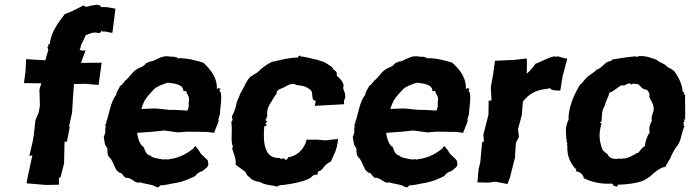

<svg xmlns="http://www.w3.org/2000/svg" viewBox="-20 -781 2942 818"><path d="M403 -640C410 -641 411 -653 416 -649L414 -646C435 -650 449 -639 459 -642L472 -744C453 -748 433 -752 409 -751C407 -755 412 -762 402 -757C398 -765 384 -758 368 -757C354 -754 345 -748 336 -758C301 -740 282 -730 256 -721C230 -686 197 -646 192 -593C187 -588 190 -596 183 -591C189 -588 188 -589 180 -576C188 -581 180 -582 186 -569L173 -524L91 -529L89 -479L82 -427L156 -426L148 -399L150 -331L145 -302L131 -269L124 -206L120 -181L105 -116L118 -120L98 -27L93 0L176 7L231 6V-23L238 -26L253 -85L255 -178L265 -177L278 -244L273 -238L287 -301L291 -365L295 -423L343 -424L400 -419L413 -514L325 -513L345 -568L337 -565L319 -568L323 -578C326 -598 337 -607 345 -631C371 -642 380 -645 403 -640Z M867 -87 865 -98 836 -126 824 -145C818 -149 816 -154 814 -159L810 -154C812 -161 800 -149 808 -152C781 -129 746 -108 701 -103C695 -98 688 -106 678 -101C658 -105 640 -106 625 -114C623 -115 622 -116 620 -119C606 -120 600 -132 592 -155C577 -161 567 -192 564 -215L632 -220L679 -225L695 -223L738 -217L779 -220L862 -219L892 -215L912 -266L910 -271C912 -276 915 -289 917 -295C917 -318 927 -360 920 -389C911 -385 920 -393 919 -390C918 -394 909 -396 920 -401C915 -405 914 -408 904 -402C906 -446 882 -481 846 -514C819 -522 778 -535 734 -533C739 -538 737 -530 731 -539C736 -536 720 -536 728 -539C703 -538 699 -543 682 -541C653 -536 637 -519 620 -519C616 -519 612 -514 604 -513C597 -505 592 -499 577 -493C547 -482 538 -459 518 -441C512 -439 506 -423 490 -413C490 -405 477 -395 475 -377C452 -348 448 -308 435 -267C430 -265 438 -259 429 -252L430 -241C425 -225 434 -221 422 -199C424 -188 425 -159 437 -151C438 -136 437 -119 446 -111C459 -100 464 -78 472 -65C474 -56 489 -42 498 -43C506 -30 518 -19 522 -24C550 -18 555 2 578 -4C596 3 622 3 641 13C644 16 644 16 656 17C661 10 664 8 659 9C693 8 711 0 732 -2C769 -10 782 -17 812 -31C819 -43 831 -49 842 -52C854 -62 872 -71 867 -87ZM776 -383C792 -363 782 -353 784 -326L779 -310L720 -313H701L642 -319L582 -317C586 -331 589 -337 597 -354C607 -370 619 -381 634 -399C646 -412 669 -420 695 -429C704 -429 695 -423 703 -428C731 -424 761 -419 761 -394C777 -391 772 -396 776 -383Z M1112 -274C1117 -278 1120 -270 1113 -285C1116 -278 1113 -281 1119 -285C1116 -304 1119 -324 1137 -349C1139 -352 1148 -370 1158 -381C1159 -399 1170 -400 1190 -409C1208 -420 1229 -429 1242 -419C1275 -415 1285 -413 1306 -395C1314 -376 1307 -367 1316 -354L1325 -352C1324 -345 1323 -338 1321 -330L1447 -337C1442 -347 1450 -364 1451 -366C1453 -391 1437 -399 1444 -416C1442 -430 1433 -444 1415 -458C1416 -476 1413 -476 1400 -486C1396 -497 1382 -503 1371 -511C1352 -523 1316 -530 1270 -540C1272 -543 1264 -537 1260 -539C1263 -537 1265 -539 1258 -545C1249 -540 1248 -536 1249 -536C1209 -535 1182 -527 1142 -518L1141 -519C1111 -504 1100 -494 1077 -473C1073 -471 1064 -464 1047 -454C1027 -434 1024 -415 1003 -381C1003 -379 996 -361 988 -344C985 -318 974 -296 968 -286C967 -273 976 -273 966 -263V-254C971 -220 962 -191 971 -158C971 -158 971 -161 973 -159C966 -145 974 -146 968 -152C977 -120 986 -108 984 -80C994 -71 1006 -64 1024 -50C1029 -44 1032 -32 1042 -27C1053 -12 1077 -6 1087 -6C1110 9 1142 7 1158 14C1165 13 1177 4 1177 8C1178 4 1176 17 1176 8C1237 2 1284 -11 1304 -24C1314 -36 1326 -40 1333 -34C1326 -38 1339 -41 1333 -48C1333 -51 1335 -48 1346 -55C1352 -56 1366 -84 1389 -92C1399 -116 1417 -141 1420 -189L1365 -183L1333 -186H1286C1277 -143 1241 -114 1207 -111C1207 -102 1202 -107 1201 -100C1198 -101 1188 -101 1195 -104C1182 -110 1182 -102 1174 -104C1178 -109 1172 -106 1171 -108C1109 -105 1099 -167 1106 -244C1115 -244 1111 -240 1117 -250C1115 -248 1105 -255 1119 -262C1116 -265 1111 -267 1112 -274Z M1928 -87 1926 -98 1897 -126 1885 -145C1879 -149 1877 -154 1875 -159L1871 -154C1873 -161 1861 -149 1869 -152C1842 -129 1807 -108 1762 -103C1756 -98 1749 -106 1739 -101C1719 -105 1701 -106 1686 -114C1684 -115 1683 -116 1681 -119C1667 -120 1661 -132 1653 -155C1638 -161 1628 -192 1625 -215L1693 -220L1740 -225L1756 -223L1799 -217L1840 -220L1923 -219L1953 -215L1973 -266L1971 -271C1973 -276 1976 -289 1978 -295C1978 -318 1988 -360 1981 -389C1972 -385 1981 -393 1980 -390C1979 -394 1970 -396 1981 -401C1976 -405 1975 -408 1965 -402C1967 -446 1943 -481 1907 -514C1880 -522 1839 -535 1795 -533C1800 -538 1798 -530 1792 -539C1797 -536 1781 -536 1789 -539C1764 -538 1760 -543 1743 -541C1714 -536 1698 -519 1681 -519C1677 -519 1673 -514 1665 -513C1658 -505 1653 -499 1638 -493C1608 -482 1599 -459 1579 -441C1573 -439 1567 -423 1551 -413C1551 -405 1538 -395 1536 -377C1513 -348 1509 -308 1496 -267C1491 -265 1499 -259 1490 -252L1491 -241C1486 -225 1495 -221 1483 -199C1485 -188 1486 -159 1498 -151C1499 -136 1498 -119 1507 -111C1520 -100 1525 -78 1533 -65C1535 -56 1550 -42 1559 -43C1567 -30 1579 -19 1583 -24C1611 -18 1616 2 1639 -4C1657 3 1683 3 1702 13C1705 16 1705 16 1717 17C1722 10 1725 8 1720 9C1754 8 1772 0 1793 -2C1830 -10 1843 -17 1873 -31C1880 -43 1892 -49 1903 -52C1915 -62 1933 -71 1928 -87ZM1837 -383C1853 -363 1843 -353 1845 -326L1840 -310L1781 -313H1762L1703 -319L1643 -317C1647 -331 1650 -337 1658 -354C1668 -370 1680 -381 1695 -399C1707 -412 1730 -420 1756 -429C1765 -429 1756 -423 1764 -428C1792 -424 1822 -419 1822 -394C1838 -391 1833 -396 1837 -383Z M2353 -541 2351 -538C2351 -538 2350 -542 2336 -540C2313 -534 2283 -517 2261 -509C2253 -495 2234 -475 2224 -467L2225 -507L2224 -532L2172 -526L2089 -522L2082 -474V-471L2071 -409L2074 -353L2062 -352L2061 -292L2039 -206L2042 -179L2034 -175L2026 -88L2019 -60L2014 -4L2062 -3L2090 -7L2142 3L2153 -26L2175 -113L2174 -115L2178 -173L2191 -198L2187 -231L2203 -290L2208 -353C2204 -351 2214 -345 2209 -350C2232 -378 2260 -399 2316 -403C2308 -396 2317 -405 2320 -407C2332 -393 2352 -396 2367 -395L2377 -456C2384 -481 2390 -507 2397 -532C2385 -530 2361 -542 2353 -541Z M2402 -280C2401 -288 2401 -273 2404 -275C2394 -256 2390 -235 2391 -220C2392 -204 2392 -188 2396 -173L2390 -178C2397 -170 2401 -169 2394 -164C2400 -159 2396 -161 2397 -158C2396 -118 2407 -91 2430 -64C2432 -59 2439 -67 2433 -52C2454 -47 2465 -37 2467 -22C2504 -3 2543 2 2576 2C2579 0 2592 0 2593 9C2584 10 2591 9 2593 9C2594 8 2594 12 2609 14C2608 14 2615 6 2612 6C2650 5 2687 0 2708 -7C2725 -11 2750 -27 2764 -43C2781 -55 2796 -68 2814 -70C2826 -89 2828 -97 2834 -103C2841 -121 2852 -144 2867 -162C2884 -187 2880 -207 2897 -245C2890 -243 2893 -243 2894 -253C2888 -254 2893 -264 2897 -264L2893 -271C2905 -275 2902 -270 2899 -275C2900 -316 2898 -340 2899 -378C2896 -380 2902 -374 2892 -381C2895 -387 2900 -383 2888 -391C2888 -415 2874 -449 2854 -476C2844 -487 2830 -492 2826 -494C2806 -515 2793 -511 2776 -527C2753 -534 2735 -544 2700 -542C2700 -537 2687 -540 2686 -541C2646 -537 2618 -532 2586 -527C2593 -525 2586 -524 2586 -524C2575 -516 2576 -522 2568 -517C2549 -506 2542 -490 2521 -484C2510 -469 2485 -461 2471 -441C2465 -434 2457 -423 2451 -420C2425 -377 2405 -331 2402 -280ZM2758 -263 2756 -265C2745 -241 2745 -233 2748 -216C2736 -202 2728 -172 2727 -158C2713 -151 2711 -142 2698 -129C2691 -131 2682 -119 2681 -122C2668 -114 2658 -109 2642 -106C2628 -107 2625 -101 2619 -106C2596 -100 2573 -108 2569 -124C2558 -130 2549 -140 2547 -143C2535 -176 2528 -205 2543 -256C2535 -258 2532 -261 2539 -261L2543 -264C2544 -290 2543 -310 2558 -333C2558 -347 2574 -368 2575 -385C2600 -395 2611 -409 2627 -418C2642 -413 2645 -423 2661 -426C2671 -421 2673 -424 2666 -418C2675 -421 2673 -428 2685 -423C2704 -428 2706 -409 2725 -400C2740 -404 2751 -379 2746 -370C2752 -351 2767 -338 2765 -312C2761 -295 2752 -280 2758 -263Z"/></svg>

Font: Asimov Print
Style: DIt
Weight: 250
Width: 0
Designer: Google
Version: Version 2.000980: 2014